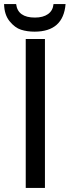

<svg xmlns="http://www.w3.org/2000/svg" viewBox="-23 -920 343 940"><path d="M197 -729V0H103V-729ZM-3 -900H56Q64 -834 148 -834Q188 -834 212 -851Q236 -868 239 -900H298Q287 -765 146 -765Q110 -765 80 -774.5Q50 -784 24 -816Q-2 -848 -3 -900Z"/></svg>

Font: ColatingCofangSans
Style: Regular
Weight: 400
Foundry: GNU
Version: Version 412.227;June 27, 2022;FontCreator 11.0.0.2412 32-bit